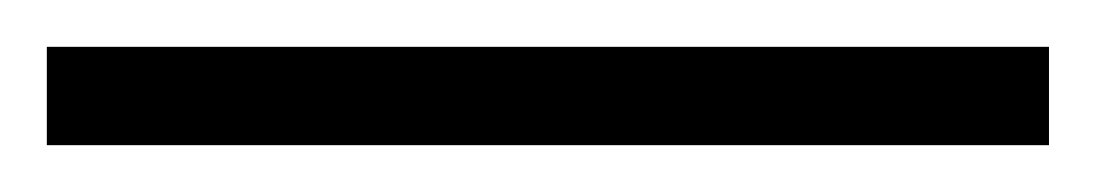

<svg xmlns="http://www.w3.org/2000/svg" viewBox="-24 63 468 82"><path d="M-4 125V83H424V125Z"/></svg>

Font: Noto Serif Tamil SemiCondensed ExtraLight
Style: Regular
Weight: 200
Width: 4
Designer: Indian Type Foundry, Tom Grace, and the Monotype Design Team
Foundry: Monotype Imaging Inc.
Version: Version 2.004; ttfautohint (v1.8.4.7-5d5b)